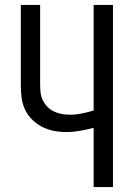

<svg xmlns="http://www.w3.org/2000/svg" viewBox="-20 -755 540 775"><path d="M358 0V-239Q331 -232 303 -227Q275 -222 247 -222Q221 -222 196 -227Q171 -232 148 -244Q125 -256 107 -275Q89 -294 79 -317Q69 -340 66.5 -366Q64 -392 64 -417V-735H142V-417Q142 -401 143.5 -384Q145 -367 152 -352Q159 -337 170.5 -325Q182 -313 197 -305.5Q212 -298 228.5 -295Q245 -292 261 -292Q286 -292 310.5 -297Q335 -302 358 -309V-735H436V0Z"/></svg>

Font: Iosevka SS18
Style: Regular
Weight: 400
Monospace: yes
Designer: Belleve Invis
Foundry: Belleve Invis
Version: Version 25.1.1; ttfautohint (v1.8.4)